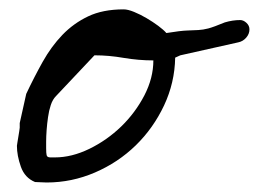

<svg xmlns="http://www.w3.org/2000/svg" viewBox="-20 -383 545 404"><path d="M15.6 -76.2Q15.6 -77.1 16.6 -83Q17.6 -88.9 18.6 -95.2Q19.5 -101.6 20.5 -106.9Q21.5 -112.3 21.5 -114.3V-118.2V-124L35.2 -185.5Q51.8 -220.7 69.8 -252.9Q87.9 -285.2 111.3 -309.6Q134.8 -334 165.5 -348.6Q196.3 -363.3 240.2 -363.3Q249 -363.3 262.2 -357.9Q275.4 -352.5 288.6 -344.7Q301.8 -336.9 313 -328.6Q324.2 -320.3 330.1 -313.5Q360.4 -318.4 374 -318.8Q387.7 -319.3 397.5 -319.8Q407.2 -320.3 418.5 -323.2Q429.7 -326.2 453.1 -335.9Q469.7 -340.8 485.4 -340.8Q492.2 -340.8 498.5 -335Q504.9 -329.1 504.9 -321.3Q504.9 -311.5 498 -303.7Q491.2 -295.9 481.4 -293.9L359.4 -266.6L348.6 -261.7Q347.7 -209 325.2 -161.1Q302.7 -113.3 265.6 -77.1Q228.5 -41 179.7 -20Q130.9 1 78.1 1Q74.2 1 65.4 0.5Q56.6 0 53.7 0Q32.2 -8.8 23.9 -32.2Q15.6 -55.7 15.6 -76.2ZM78.1 -56.6Q79.1 -51.8 85.9 -51.8Q92.8 -51.8 95.7 -51.8Q130.9 -51.8 168 -69.8Q205.1 -87.9 234.9 -116.7Q264.6 -145.5 283.7 -182.1Q302.7 -218.8 302.7 -255.9Q271.5 -255.9 240.2 -261.2Q209 -266.6 179.7 -266.6H178.7L97.7 -180.7Q90.8 -173.8 86.9 -162.1Q83 -150.4 81.1 -136.7Q79.1 -123 78.1 -109.4Q77.1 -95.7 77.1 -85Q77.1 -82 77.1 -71.3Q77.1 -60.5 78.1 -56.6Z"/></svg>

Font: Cedarville Cursive
Style: Regular
Weight: 400
Designer: Kimberly Geswein
Foundry: Kimberly Geswein
Version: Version 1.001 2010